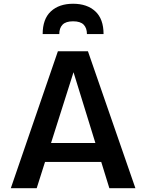

<svg xmlns="http://www.w3.org/2000/svg" viewBox="-20 -984 765 1004"><path d="M36.6 0 282.7 -715.8H439.9L688 0H551.8L357.9 -627.4H371.1L171.9 0ZM164.1 -137.2 190.9 -236.3H534.7L560.5 -137.2ZM203.1 -805.7Q203.1 -884.8 246.1 -924.6Q289.1 -964.4 362.3 -964.4Q435.5 -964.4 478.5 -924.6Q521.5 -884.8 521.5 -805.7H434.6Q434.6 -837.4 417.5 -855Q400.4 -872.6 362.3 -872.6Q324.2 -872.6 307.1 -855Q290 -837.4 290 -805.7Z"/></svg>

Font: Monda SemiBold
Style: Regular
Weight: 600
Designer: Vernon Adams
Foundry: Vernon Adams
Version: Version 2.200